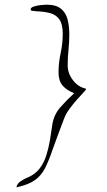

<svg xmlns="http://www.w3.org/2000/svg" viewBox="-20 -691 458 820"><path d="M50 109Q53 93 69 82.5Q85 72 98 67Q130 54 149 29Q168 4 178 -28Q188 -60 193.5 -93.5Q199 -127 203 -156Q209 -200 237.5 -232.5Q266 -265 297 -293Q265 -305 247.5 -325.5Q230 -346 230 -381Q230 -423 239 -464Q248 -505 248 -547Q248 -587 234 -607.5Q220 -628 194 -635Q168 -642 132 -643Q130 -644 120.5 -644.5Q111 -645 111 -651Q111 -659 125.5 -663.5Q140 -668 156.5 -669.5Q173 -671 179 -671Q219 -671 240 -654Q261 -637 268.5 -608.5Q276 -580 276 -545Q276 -512 272.5 -478.5Q269 -445 269 -412Q269 -378 291.5 -348.5Q314 -319 348 -312Q348 -308 336.5 -296Q325 -284 309 -266Q293 -248 277.5 -227Q262 -206 254 -185Q241 -152 229 -119Q217 -86 205 -53Q189 -6 173 26Q157 58 129.5 78Q102 98 50 109Z"/></svg>

Font: Licorice
Style: Regular
Weight: 400
Designer: Robert E. Leuschke
Foundry: Robert E. Leuschke
Version: Version 1.010; ttfautohint (v1.8.3)